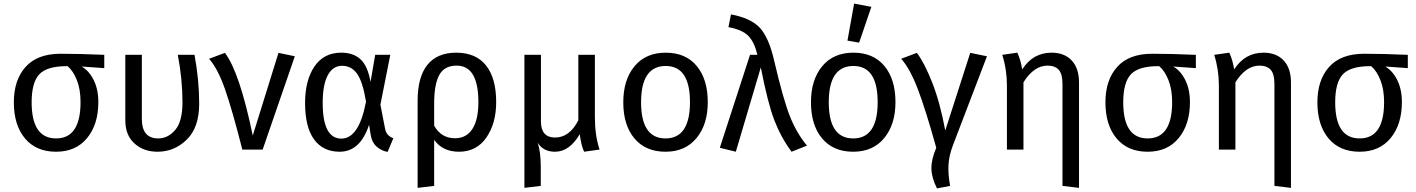

<svg xmlns="http://www.w3.org/2000/svg" viewBox="-20 -832 7878 1068"><path d="M560 -527V-453L434 -462Q475 -439 501 -387Q527 -335 527 -264Q527 -140 464.5 -64Q402 12 292 12Q181 12 119 -62Q57 -136 57 -263Q57 -387 122.5 -460Q188 -533 317 -533Q424 -533 560 -527ZM428 -264Q428 -335 407.5 -386.5Q387 -438 356 -464H351Q241 -464 198.5 -418.5Q156 -373 156 -263Q156 -62 292 -62Q428 -62 428 -264Z M1062 -527Q1088 -386 1088 -255Q1088 -123 1019 -55.5Q950 12 856 12Q779 12 728 -34Q677 -80 677 -163V-527H769V-171Q769 -62 860 -62Q914 -62 954.5 -109Q995 -156 995 -263Q995 -392 969 -527Z M1231 -538Q1312 -433 1386 -78L1529 -538L1620 -519L1441 0H1328Q1271 -224 1231 -337.5Q1191 -451 1143 -505Z M1878 -539Q1946 -539 1986 -501.5Q2026 -464 2041 -376L2067 -527H2151L2096 -250L2122 -116Q2129 -77 2168 -63L2136 13Q2101 7 2074.5 -17Q2048 -41 2042 -82L2033 -138Q1984 12 1869 12Q1777 12 1727 -56.5Q1677 -125 1677 -259Q1677 -385 1729 -462Q1781 -539 1878 -539ZM1883 -466Q1831 -466 1803 -413Q1775 -360 1775 -259Q1775 -61 1879 -61Q1977 -61 2016 -267Q1997 -380 1965.5 -423Q1934 -466 1883 -466Z M2518 -539Q2627 -539 2683.5 -468Q2740 -397 2740 -264Q2740 -146 2685.5 -67Q2631 12 2533 12Q2442 12 2395 -54V202L2303 213V-271Q2303 -404 2357.5 -471.5Q2412 -539 2518 -539ZM2511 -63Q2574 -63 2607.5 -114.5Q2641 -166 2641 -264Q2641 -467 2520 -467Q2452 -467 2423.5 -415Q2395 -363 2395 -256V-133Q2434 -63 2511 -63Z M3289 -180Q3289 -80 3315 0L3229 12Q3212 -26 3205 -85V-86Q3148 12 3067 12Q3002 12 2971 -38Q2988 14 2988 96V202L2897 213V-527H2989V-156Q2989 -67 3068 -67Q3148 -67 3197 -163V-527H3289Z M3917 -264Q3917 -140 3854.5 -64Q3792 12 3682 12Q3571 12 3509 -62Q3447 -136 3447 -263Q3447 -388 3509.5 -463.5Q3572 -539 3683 -539Q3794 -539 3855.5 -465Q3917 -391 3917 -264ZM3683 -465Q3546 -465 3546 -263Q3546 -62 3682 -62Q3818 -62 3818 -264Q3818 -465 3683 -465Z M4046 -752Q4157 -731 4206.5 -677.5Q4256 -624 4285 -500Q4337 -277 4374.5 -183.5Q4412 -90 4469 -22L4383 12Q4324 -68 4287.5 -162.5Q4251 -257 4212 -457L4073 12L3984 -10L4152 -527H4193Q4176 -599 4142 -633Q4108 -667 4032 -681Z M4731 -812 4827 -794 4759 -595 4694 -606ZM4961 -264Q4961 -140 4898.5 -64Q4836 12 4726 12Q4615 12 4553 -62Q4491 -136 4491 -263Q4491 -388 4553.5 -463.5Q4616 -539 4727 -539Q4838 -539 4899.5 -465Q4961 -391 4961 -264ZM4727 -465Q4590 -465 4590 -263Q4590 -62 4726 -62Q4862 -62 4862 -264Q4862 -465 4727 -465Z M5080 -538Q5122 -483 5165.5 -372.5Q5209 -262 5238 -106L5377 -538L5470 -519L5280 -22Q5259 33 5256 84.5Q5253 136 5265 202L5192 216Q5162 157 5161 106Q5160 55 5188 -10Q5129 -222 5085.5 -336Q5042 -450 4993 -505Z M5829 -539Q5901 -539 5941.5 -495.5Q5982 -452 5982 -374V213L5890 202V-365Q5890 -421 5869 -444Q5848 -467 5807 -467Q5731 -467 5673 -374V0H5581V-357Q5581 -445 5555 -527L5639 -539Q5657 -501 5666 -446Q5726 -539 5829 -539Z M6632 -527V-453L6506 -462Q6547 -439 6573 -387Q6599 -335 6599 -264Q6599 -140 6536.5 -64Q6474 12 6364 12Q6253 12 6191 -62Q6129 -136 6129 -263Q6129 -387 6194.5 -460Q6260 -533 6389 -533Q6496 -533 6632 -527ZM6500 -264Q6500 -335 6479.5 -386.5Q6459 -438 6428 -464H6423Q6313 -464 6270.5 -418.5Q6228 -373 6228 -263Q6228 -62 6364 -62Q6500 -62 6500 -264Z M7008 -539Q7080 -539 7120.5 -495.5Q7161 -452 7161 -374V213L7069 202V-365Q7069 -421 7048 -444Q7027 -467 6986 -467Q6910 -467 6852 -374V0H6760V-357Q6760 -445 6734 -527L6818 -539Q6836 -501 6845 -446Q6905 -539 7008 -539Z M7811 -527V-453L7685 -462Q7726 -439 7752 -387Q7778 -335 7778 -264Q7778 -140 7715.5 -64Q7653 12 7543 12Q7432 12 7370 -62Q7308 -136 7308 -263Q7308 -387 7373.5 -460Q7439 -533 7568 -533Q7675 -533 7811 -527ZM7679 -264Q7679 -335 7658.5 -386.5Q7638 -438 7607 -464H7602Q7492 -464 7449.5 -418.5Q7407 -373 7407 -263Q7407 -62 7543 -62Q7679 -62 7679 -264Z"/></svg>

Font: Fira Sans
Style: Regular
Weight: 400
Designer: Carrois Corporate & Edenspiekermann AG
Foundry: Carrois Corporate GbR & Edenspiekermann AG
Version: Version 4.106;PS 004.106;hotconv 1.0.70;makeotf.lib2.5.58329